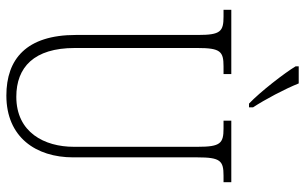

<svg xmlns="http://www.w3.org/2000/svg" viewBox="-202 -770 981 618"><g transform="rotate(90 289.0 -460.5)"><path d="M313 -771H325V-784C300 -822 266 -886 248 -931H193V-921C214 -886 275 -807 313 -771ZM287 10C421 10 486 -85 486 -205V-605C486 -679 497 -689 545 -689H566V-714H368V-689H393C441 -689 452 -679 452 -606V-207C452 -113 406 -22 291 -22C196 -22 134 -79 134 -210V-605C134 -679 145 -689 193 -689H218V-714H11V-689H33C81 -689 92 -679 92 -607V-214C92 -54 170 10 287 10Z"/></g></svg>

Font: Noto Serif Devanagari Condensed ExtraLight
Style: Regular
Weight: 200
Width: 3
Designer: Universal Thirst, Indian Type Foundry and the Monotype Design Team
Foundry: Monotype Imaging Inc.
Version: Version 2.004